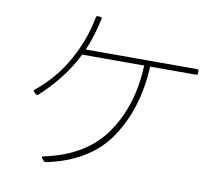

<svg xmlns="http://www.w3.org/2000/svg" viewBox="-86 -890 1172 1018"><g transform="rotate(10 500.0 -381.0)"><path d="M936 -592V-580Q936 -571 927 -571H680Q669 -345 562 -184.5Q455 -24 223 24H220Q215 24 211 20L201 8Q198 5 198 2Q198 -2 205 -4Q428 -50 533.5 -202Q639 -354 648 -571H314Q246 -434 121 -321Q115 -317 109 -321L98 -331Q94 -337 94 -338Q94 -340 98 -344Q203 -430 266 -544Q329 -658 351 -779Q353 -787 361 -786L375 -785Q385 -783 382 -775Q361 -676 328 -601H927Q936 -601 936 -592Z"/></g></svg>

Font: LINE Seed JP_TTF Thin
Style: Regular
Weight: 250
Designer: LY Corporation & Fontrix & Fontworks
Version: Version 1.008